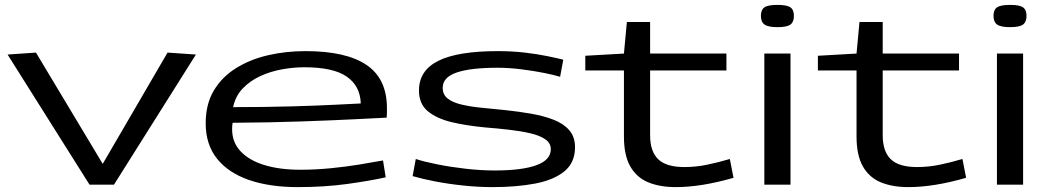

<svg xmlns="http://www.w3.org/2000/svg" viewBox="-20 -755 4305 785"><path d="M346 0 11 -532 127 -540 400 -85 665 -540 781 -532 446 0Z M1197 10Q1083 10 998.5 -19Q914 -48 867.5 -106Q821 -164 821 -251Q821 -329 854 -384.5Q887 -440 944.5 -476Q1002 -512 1075 -529Q1148 -546 1229 -546Q1395 -546 1478.5 -489.5Q1562 -433 1562 -313Q1562 -307 1562 -296Q1562 -285 1561 -274Q1521 -272 1431 -267.5Q1341 -263 1213 -258.5Q1085 -254 931 -253Q929 -241 929 -227Q929 -173 964 -136Q999 -99 1061.5 -80Q1124 -61 1207 -61Q1269 -61 1330.5 -67Q1392 -73 1447.5 -82Q1503 -91 1546 -99L1557 -30Q1494 -16 1401 -3Q1308 10 1197 10ZM933 -317Q1061 -317 1170 -320Q1279 -323 1354.5 -327Q1430 -331 1455 -332Q1453 -403 1398 -441.5Q1343 -480 1224 -480Q1180 -480 1133 -471.5Q1086 -463 1044.5 -444Q1003 -425 973 -394Q943 -363 933 -317Z M1667 -35 1680 -105Q1713 -94 1768 -83Q1823 -72 1885 -65Q1947 -58 2002 -58Q2114 -58 2173 -79.5Q2232 -101 2232 -145Q2232 -170 2209.5 -185.5Q2187 -201 2148.5 -210Q2110 -219 2062 -224.5Q2014 -230 1964 -234Q1888 -241 1827 -255.5Q1766 -270 1729.5 -300Q1693 -330 1693 -385Q1693 -467 1772.5 -506.5Q1852 -546 2016 -546Q2073 -546 2125 -540Q2177 -534 2218 -525.5Q2259 -517 2283 -511L2270 -441Q2248 -448 2206 -456.5Q2164 -465 2113 -471.5Q2062 -478 2014 -478Q1904 -478 1847 -458.5Q1790 -439 1790 -396Q1790 -368 1810.5 -352Q1831 -336 1867 -327.5Q1903 -319 1948.5 -314.5Q1994 -310 2044 -305Q2101 -299 2152.5 -290Q2204 -281 2244.5 -265Q2285 -249 2308 -222Q2331 -195 2331 -153Q2331 -90 2287.5 -54.5Q2244 -19 2168 -4.5Q2092 10 1994 10Q1935 10 1873.5 3.5Q1812 -3 1758 -13.5Q1704 -24 1667 -35Z M2743 10Q2678 10 2630.5 -9.5Q2583 -29 2557 -74.5Q2531 -120 2531 -197V-467H2373V-527L2531 -536L2543 -665H2638V-536H2950V-467H2638V-202Q2638 -136 2671 -104Q2704 -72 2778 -72Q2825 -72 2871 -81.5Q2917 -91 2964 -105L2979 -28Q2847 10 2743 10Z M3159 -644Q3121 -644 3106 -654.5Q3091 -665 3091 -690Q3091 -715 3105.5 -725Q3120 -735 3159 -735Q3197 -735 3211.5 -725Q3226 -715 3226 -690Q3226 -665 3211.5 -654.5Q3197 -644 3159 -644ZM3105 0V-536H3212V0Z M3694 10Q3629 10 3581.5 -9.5Q3534 -29 3508 -74.5Q3482 -120 3482 -197V-467H3324V-527L3482 -536L3494 -665H3589V-536H3901V-467H3589V-202Q3589 -136 3622 -104Q3655 -72 3729 -72Q3776 -72 3822 -81.5Q3868 -91 3915 -105L3930 -28Q3798 10 3694 10Z M4110 -644Q4072 -644 4057 -654.5Q4042 -665 4042 -690Q4042 -715 4056.5 -725Q4071 -735 4110 -735Q4148 -735 4162.5 -725Q4177 -715 4177 -690Q4177 -665 4162.5 -654.5Q4148 -644 4110 -644ZM4056 0V-536H4163V0Z"/></svg>

Font: Georama ExtraExtended
Style: Regular
Weight: 400
Width: 8
Designer: Jean-Baptiste Levee
Foundry: Production Type
Version: Version 1.000